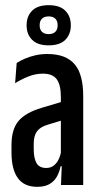

<svg xmlns="http://www.w3.org/2000/svg" viewBox="-20 -716 382 743"><path d="M216 0 219.5 -86H215.5V-300.5V-340.5Q215.5 -387 199.8 -409Q184 -431 146 -431Q117 -431 89.2 -419.8Q61.5 -408.5 38.5 -394L44.5 -472Q58.5 -481.5 76.8 -489.2Q95 -497 116.8 -502Q138.5 -507 163 -507Q200 -507 226.5 -496.8Q253 -486.5 269.8 -466.2Q286.5 -446 294.2 -415.2Q302 -384.5 302 -344V0ZM124 7Q73.5 7 49 -27Q24.5 -61 24.5 -125.5V-155Q24.5 -216 52 -248.2Q79.5 -280.5 142 -299L226 -324L235 -255L163.5 -233Q135 -224.5 122.8 -207.2Q110.5 -190 110.5 -159.5V-139Q110.5 -104 121.2 -85Q132 -66 159 -66Q175.5 -66 187.2 -74.8Q199 -83.5 206.5 -98.5Q214 -113.5 217 -133L227.5 -72.5H214.5Q210 -50 199.8 -32Q189.5 -14 171.2 -3.5Q153 7 124 7ZM83 -617V-619Q83 -653 104.2 -674.5Q125.5 -696 168.5 -696Q211.5 -696 232.8 -674.5Q254 -653 254 -619V-617Q254 -583.5 232.8 -562Q211.5 -540.5 168.5 -540.5Q125.5 -540.5 104.2 -562Q83 -583.5 83 -617ZM133.5 -617.5Q133.5 -601.5 142.5 -592.8Q151.5 -584 168.5 -584Q185 -584 194 -592.8Q203 -601.5 203 -617.5V-619Q203 -635 194 -643.8Q185 -652.5 168.5 -652.5Q151.5 -652.5 142.5 -643.8Q133.5 -635 133.5 -619Z"/></svg>

Font: Anek Latin Condensed Medium
Style: Regular
Weight: 500
Width: 3
Designer: Yesha Goshar
Foundry: Ek Type
Version: Version 1.003